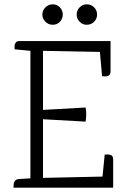

<svg xmlns="http://www.w3.org/2000/svg" viewBox="-20 -864 587 884"><path d="M178 -630V-358L374 -369Q377 -355 377 -338Q377 -321 374 -304L178 -315V-45L452 -51L462 -152Q467 -153 476.5 -153Q486 -153 493.5 -148.5Q501 -144 501 -129V0H42Q43 -5 43 -14Q43 -23 48.5 -31Q54 -39 70 -40L120 -43V-630L47 -637Q47 -642 47 -651Q47 -660 52 -667.5Q57 -675 71 -675H489V-536Q489 -522 481.5 -517Q474 -512 464.5 -512.5Q455 -513 450 -513L440 -625ZM223 -750Q203 -750 189 -764Q175 -778 175 -797Q175 -816 189 -830Q203 -844 223 -844Q243 -844 256 -830Q269 -816 269 -797Q269 -778 256 -764Q243 -750 223 -750ZM379 -750Q360 -750 346.5 -764Q333 -778 333 -797Q333 -816 346.5 -830Q360 -844 379 -844Q400 -844 413.5 -830Q427 -816 427 -797Q427 -778 413.5 -764Q400 -750 379 -750Z"/></svg>

Font: Karma Variable Light
Style: Regular
Weight: 300
Designer: Joana Correia
Foundry: Indian Type Foundry
Version: Version 3.000